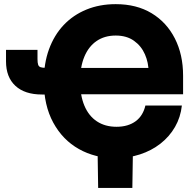

<svg xmlns="http://www.w3.org/2000/svg" viewBox="-20 -759 946 935"><path d="M541.5 11.2Q443.4 11.2 364.3 -33.2Q285.2 -77.6 239.3 -161.9Q193.4 -246.1 193.4 -364.3Q193.4 -449.7 218.5 -518.8Q243.7 -587.9 290 -637Q336.4 -686 400.9 -712.4Q465.3 -738.8 543.5 -738.8Q645 -738.8 718.3 -694.6Q791.5 -650.4 831.5 -571.8Q871.6 -493.2 871.6 -390.1V-299.8H303.2V-428.2H738.3L703.6 -408.2Q703.6 -453.6 685.8 -494.4Q668 -535.2 632.3 -560.5Q596.7 -585.9 543.5 -585.9Q489.3 -585.9 450.4 -559.3Q411.6 -532.7 390.9 -483.2Q370.1 -433.6 370.1 -363.8Q370.1 -293.9 391.1 -244.1Q412.1 -194.3 451.9 -168Q491.7 -141.6 547.4 -141.6Q576.2 -141.6 599.9 -148.7Q623.5 -155.8 641.4 -169.2Q659.2 -182.6 670.9 -201.9Q682.6 -221.2 688 -245.1H865.7Q859.4 -188 832.3 -140.9Q805.2 -93.8 761.5 -59.6Q717.8 -25.4 661.6 -7.1Q605.5 11.2 541.5 11.2ZM9.3 -516.1H162.6V-471.2Q162.6 -453.1 165.8 -443.8Q168.9 -434.6 178 -431.6Q187 -428.7 203.6 -428.7H245.1V-298.8H183.6Q100.6 -298.8 54.9 -341.1Q9.3 -383.3 9.3 -460.4ZM458 156.2 455.1 -31.2H627.4L624.5 156.2Z"/></svg>

Font: Inter 28pt ExtraBold
Style: Regular
Weight: 800
Designer: Rasmus Andersson
Foundry: rsms
Version: Version 4.001;git-66647c0bb